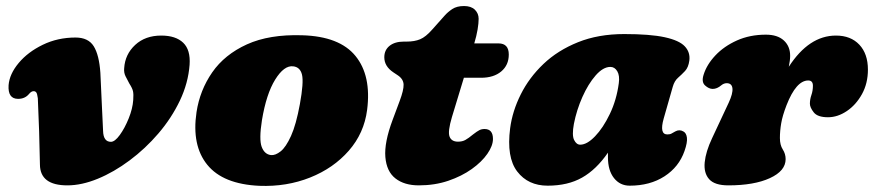

<svg xmlns="http://www.w3.org/2000/svg" viewBox="-20 -602 2900 637"><path d="M112.5 -56Q111.5 -108 109.8 -166Q108 -224 105.5 -276Q103.5 -291.5 100.2 -295.5Q97 -299.5 91.5 -299.5Q84 -299.5 76.5 -290.5Q63 -274 40 -274Q5.5 -274 8.5 -319.5Q11.5 -356.5 42 -393Q72.5 -429.5 122 -453.5Q171.5 -477.5 230.5 -477.5Q273 -477.5 291 -448.5Q309 -419.5 313 -360.5Q316 -300 318 -252Q320 -204 322 -167.5Q323 -131.5 348 -131.5Q361 -131.5 377.5 -154.2Q394 -177 407 -209.2Q420 -241.5 422 -270Q423.5 -289.5 421.2 -299.5Q419 -309.5 409 -325Q402.5 -337 396.5 -349Q390.5 -361 392 -376Q395 -422 428.5 -453Q462 -484 515 -484Q563 -484 587.8 -460.2Q612.5 -436.5 609 -387Q604.5 -326.5 576.8 -268.2Q549 -210 505.5 -159.2Q462 -108.5 410 -69.8Q358 -31 304.5 -9Q251 13 203.5 13Q113 13 112.5 -56Z M982.5 -485Q1106.5 -481.5 1159.5 -416.2Q1212.5 -351 1198 -237.5Q1188 -160 1137.2 -102Q1086.5 -44 1008.8 -13Q931 18 840.5 14.5Q720 9 667.8 -55.2Q615.5 -119.5 632 -230Q643 -302.5 684 -361.8Q725 -421 799.2 -454.8Q873.5 -488.5 982.5 -485ZM879 -87.5Q893.5 -86 911 -99.8Q928.5 -113.5 945.5 -151Q962.5 -188.5 975 -257Q988 -328.5 982 -354Q976 -379.5 952.5 -382Q922.5 -385.5 893 -338Q863.5 -290.5 849 -203Q839 -139.5 848.2 -114.8Q857.5 -90 879 -87.5Z M1300 -352 1285 -362Q1255 -382 1255 -412Q1255 -436 1272.5 -450Q1290 -464 1320 -464H1329Q1355.5 -464 1374 -471.8Q1392.5 -479.5 1414 -504L1455 -550Q1465 -561.5 1480.2 -571.8Q1495.5 -582 1519.5 -582Q1543 -582 1555.5 -569.8Q1568 -557.5 1568 -539.5Q1568 -525 1564.5 -504Q1561 -483 1553.5 -458H1634Q1668 -458 1668 -421Q1668 -386 1643 -365Q1618 -344 1576 -344H1519L1479.5 -214Q1465 -165.5 1471.5 -148.8Q1478 -132 1499.5 -132Q1514 -132 1524.2 -137.8Q1534.5 -143.5 1549.5 -156Q1563 -166.5 1570.5 -170.2Q1578 -174 1587.5 -174Q1615.5 -174 1615.5 -141Q1615.5 -118.5 1597 -91.8Q1578.5 -65 1545.2 -41.2Q1512 -17.5 1467.2 -2.2Q1422.5 13 1369.5 13Q1321.5 13 1292 -10Q1262.5 -33 1258.5 -81Q1254.5 -129 1282.5 -204L1306 -267Q1319.5 -303 1319 -321.2Q1318.5 -339.5 1300 -352Z M2182 -209Q2167 -156 2194 -156Q2203 -156 2208 -159Q2213 -162 2220.5 -166Q2234 -173.5 2247 -166Q2257 -161 2259 -145.2Q2261 -129.5 2251 -101Q2232.5 -48 2184.5 -17Q2136.5 14 2069 14Q2037 14 2017 -11.2Q1997 -36.5 1997 -80Q1997 -88 1997 -95.5Q1958.5 -39.5 1911.2 -12.8Q1864 14 1797 14Q1732 14 1696 -33Q1660 -80 1672.5 -176.5Q1680 -233.5 1707.8 -289Q1735.5 -344.5 1783 -389.8Q1830.5 -435 1897.8 -462Q1965 -489 2051 -489Q2137 -489 2185.2 -478.5Q2233.5 -468 2252 -448.2Q2270.5 -428.5 2267 -401Q2264 -378.5 2252.8 -366.5Q2241.5 -354.5 2229.5 -344Q2217.5 -333.5 2212 -314ZM1884 -191Q1877 -153 1884.8 -137.5Q1892.5 -122 1905 -122Q1927.5 -122 1954.2 -149.8Q1981 -177.5 2003.2 -223.8Q2025.5 -270 2033 -326Q2036.5 -351 2028 -365.5Q2019.5 -380 2005 -380Q1981 -380 1956.2 -351.8Q1931.5 -323.5 1912.2 -280.2Q1893 -237 1884 -191Z M2344.5 -307Q2332 -307 2319.2 -318.5Q2306.5 -330 2314.5 -354.5Q2325 -388 2353.5 -418.2Q2382 -448.5 2425 -467.8Q2468 -487 2521 -487Q2559.5 -487 2580.5 -467.8Q2601.5 -448.5 2601.5 -417Q2601.5 -402 2597 -380.5Q2664 -484 2753.5 -484Q2802.5 -484 2831 -453.8Q2859.5 -423.5 2859.5 -371Q2859.5 -325.5 2839.8 -289.8Q2820 -254 2789.5 -233.5Q2759 -213 2727 -213Q2692.5 -213 2679.8 -229.2Q2667 -245.5 2667 -258Q2667 -272.5 2672 -286.8Q2677 -301 2677 -317.5Q2677 -335 2661.5 -335Q2621.5 -335 2589.5 -253Q2576 -218 2571.8 -193Q2567.5 -168 2567.5 -144Q2567.5 -121 2577 -106.2Q2586.5 -91.5 2586.5 -74Q2586.5 -35 2534.2 -11Q2482 13 2396.5 13Q2351 13 2332.8 -7.5Q2314.5 -28 2318 -63.5Q2321.5 -99 2342.5 -143.5L2397.5 -261Q2412 -292 2410 -309Q2408 -326 2391 -326Q2381.5 -326 2373 -319Q2359 -307 2344.5 -307Z"/></svg>

Font: Fraunces 9pt S100 Black
Style: Italic
Weight: 900
Italic angle: -16°
Version: Version 1.000; ttfautohint (v1.8.3)